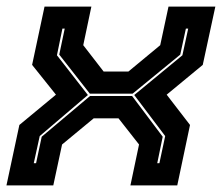

<svg xmlns="http://www.w3.org/2000/svg" viewBox="-22 -560 671 580"><path d="M-2.5 0 36.5 -182.5 147 -274 75 -364 112.5 -540H254L229.5 -423.5L291 -344H366L462 -423.5L487 -540H628.5L590.5 -364L481.5 -274L552 -182.5L513.5 0H372L398 -123.5L336 -202.5H261L165.5 -123.5L139 0ZM80 -67H87L104 -147L250 -270H377L469.5 -147L453 -67H459.5L477 -149L383.5 -273L529 -393L546.5 -473.5H539.5L522.5 -395L378.5 -277H249.5L157 -395L173.5 -473.5H166.5L150 -393L243.5 -273L98 -149Z"/></svg>

Font: Tourney ExtraBold
Style: Italic
Weight: 800
Italic angle: -12°
Version: Version 1.015